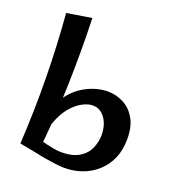

<svg xmlns="http://www.w3.org/2000/svg" viewBox="-145 -917 943 1040"><g transform="rotate(20 326.0 -396.5)"><path d="M343 11Q322 11 291 7Q260 3 230 -2Q200 -7 180 -12L129 -102Q151 -93 183 -84Q215 -75 246 -69Q277 -63 296 -63Q362 -63 401 -86.5Q440 -110 456.5 -148Q473 -186 473 -228Q473 -247 468 -269.5Q463 -292 451 -312.5Q439 -333 420 -346.5Q401 -360 373 -360Q348 -360 316 -343.5Q284 -327 253.5 -292Q223 -257 201.5 -200.5Q180 -144 175 -64L140 -102Q140 -186 159 -246.5Q178 -307 210 -348.5Q242 -390 280 -414Q318 -438 355.5 -448.5Q393 -459 424 -459Q472 -459 514.5 -437.5Q557 -416 584 -370.5Q611 -325 611 -252Q611 -189 590 -140.5Q569 -92 531.5 -58Q494 -24 446 -6.5Q398 11 343 11ZM180 -12 75 -32Q86 -222 83.5 -411.5Q81 -601 66 -781L209 -804Q215 -616 209.5 -418Q204 -220 180 -12Z"/></g></svg>

Font: Marhey Light
Style: Regular
Weight: 400
Version: Version 1.000